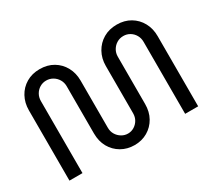

<svg xmlns="http://www.w3.org/2000/svg" viewBox="-135 -963 1360 1226"><g transform="rotate(-30 544.5 -350.0)"><path d="M545 12Q491 12 448 -13Q405 -38 380.5 -81.5Q356 -125 356 -183V-531Q356 -558 343 -580Q330 -602 308 -615Q286 -628 260 -628Q234 -628 212.5 -615Q191 -602 178.5 -580Q166 -558 166 -531V0H70V-518Q70 -573 94 -617Q118 -661 161 -686.5Q204 -712 260 -712Q317 -712 360 -686.5Q403 -661 427 -617Q451 -573 451 -518V-170Q451 -142 464 -120.5Q477 -99 498.5 -86Q520 -73 545 -73Q570 -73 591 -86Q612 -99 624.5 -120.5Q637 -142 637 -170V-518Q637 -573 661.5 -617Q686 -661 729 -686.5Q772 -712 829 -712Q885 -712 928 -686.5Q971 -661 995 -617Q1019 -573 1019 -518V0H923V-531Q923 -558 910.5 -580Q898 -602 876.5 -615Q855 -628 829 -628Q802 -628 780.5 -615Q759 -602 746 -580Q733 -558 733 -531V-183Q733 -125 708.5 -81.5Q684 -38 641.5 -13Q599 12 545 12Z"/></g></svg>

Font: MuseoModerno Thin
Style: Regular
Weight: 400
Version: Version 1.003